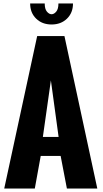

<svg xmlns="http://www.w3.org/2000/svg" viewBox="-20 -1087 594 1107"><path d="M4.4 0 194.3 -878.9H351.6L541 0H365.7L329.6 -188H214.8L180.7 0ZM227.1 -297.4H317.9L273.4 -623.5ZM153.8 -1066.9H237.8Q237.8 -1035.2 250.5 -1020Q263.2 -1004.9 277.3 -1004.9Q291.5 -1004.9 304.2 -1020Q316.9 -1035.2 316.9 -1066.9H400.9Q400.9 -1013.2 366.2 -979.5Q331.5 -945.8 277.3 -945.8Q223.1 -945.8 188.5 -979.5Q153.8 -1013.2 153.8 -1066.9Z"/></svg>

Font: Oswald-Bold
Style: Bold
Weight: 700
Designer: vernon adams
Foundry: vernon adams
Version: Version 2.002; ttfautohint (v0.92.18-e454-dirty) -l 8 -r 50 